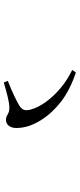

<svg xmlns="http://www.w3.org/2000/svg" viewBox="284 -872 431 1040"><g transform="rotate(90 500.0 -352.5)"><path d="M630.2 -168.5Q618.1 -168.5 609.5 -173.2Q600.9 -177.9 591.1 -182.5Q581.3 -187.2 564.1 -187.2Q541.7 -187.2 507.1 -178.7Q472.4 -170.3 427.3 -157L418.6 -178.9Q462.4 -195.7 496.9 -212.2Q531.5 -228.7 551.3 -240.4Q569.5 -251.4 574.9 -265.5Q580.3 -279.7 574.1 -302.5Q563.8 -340.8 534.8 -381.9Q505.9 -423 461.6 -461.2Q417.2 -499.4 359.4 -527.8L373.4 -547.6Q471.6 -514.1 533.2 -465.5Q594.7 -417 629.3 -361.2Q652.3 -325.6 663.1 -291.6Q673.8 -257.5 673.8 -225.5Q673.8 -206.8 667.6 -194Q661.4 -181.2 651.5 -174.9Q641.5 -168.5 630.2 -168.5Z"/></g></svg>

Font: Noto Serif HK ExtraLight
Style: Regular
Weight: 200
Designer: Ryoko NISHIZUKA 西塚涼子 (kana & ideographs); Frank Grießhammer (Latin, Greek & Cyrillic); Wenlong ZHANG 张文龙 (bopomofo); San
Foundry: Adobe
Version: Version 2.002-H1;hotconv 1.1.0;makeotfexe 2.6.0